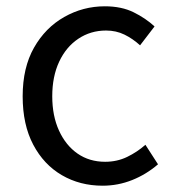

<svg xmlns="http://www.w3.org/2000/svg" viewBox="-20 -577 550 610"><path d="M306 13Q234 13 176.5 -20.5Q119 -54 85.5 -117.5Q52 -181 52 -271Q52 -362 88 -425.5Q124 -489 184 -523Q244 -557 313 -557Q366 -557 404.5 -538Q443 -519 471 -493L425 -433Q402 -454 375.5 -467Q349 -480 317 -480Q268 -480 229 -454Q190 -428 168 -381Q146 -334 146 -271Q146 -209 167.5 -162Q189 -115 226.5 -89Q264 -63 314 -63Q352 -63 384 -78.5Q416 -94 442 -117L482 -55Q445 -23 400 -5Q355 13 306 13Z"/></svg>

Font: Noto Sans HK Thin
Style: Regular
Weight: 400
Version: Version 2.004-H2;hotconv 1.0.118;makeotfexe 2.5.65603